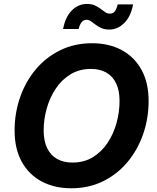

<svg xmlns="http://www.w3.org/2000/svg" viewBox="-20 -960 811 989"><path d="M346.8 9.8Q260.4 9.8 194.6 -25.3Q128.9 -60.3 92.1 -126.7Q55.2 -193.2 55.2 -287.7Q55.2 -376.7 83.1 -457.8Q111 -538.8 163.5 -601.7Q216 -664.6 289.7 -700.9Q363.3 -737.3 454.6 -737.3Q540.8 -737.3 606.2 -702.4Q671.6 -667.5 708.6 -601Q745.5 -534.6 745.5 -439.8Q745.5 -350.5 717.5 -269.6Q689.5 -188.7 637.1 -125.7Q584.7 -62.8 511.3 -26.5Q437.9 9.8 346.8 9.8ZM352.9 -122.6Q413.1 -122.6 458.6 -150.5Q504.1 -178.5 534.7 -225Q565.3 -271.6 580.6 -327.7Q595.8 -383.7 595.8 -439.7Q595.8 -494.1 578.1 -530.9Q560.4 -567.6 527.3 -586.3Q494.3 -605 448.6 -605Q388.4 -605 342.8 -576.9Q297.1 -548.8 266.4 -502.3Q235.7 -455.7 220.3 -399.9Q204.9 -344 204.9 -288Q204.9 -233.9 222.9 -197Q240.9 -160.1 274 -141.4Q307.2 -122.6 352.9 -122.6ZM542.8 -807.7Q519.5 -807.7 502.5 -815.3Q485.5 -822.8 472.4 -832.9Q459.2 -842.9 448.2 -850.5Q437.1 -858 425.5 -858Q410 -858 399.8 -844.8Q389.6 -831.5 385.4 -810.7H304.9Q316.8 -873.1 350.1 -906.4Q383.3 -939.7 428.2 -939.7Q451.7 -939.7 468.5 -932.2Q485.2 -924.6 498 -914.7Q510.8 -904.8 521.9 -897.3Q532.9 -889.8 545.4 -889.8Q562.3 -889.8 571.6 -901.9Q580.9 -914.1 586.2 -937.2H665.5Q653.9 -874.8 619.9 -841.3Q585.9 -807.7 542.8 -807.7Z"/></svg>

Font: Adwaita Sans
Style: Italic
Weight: 400
Italic angle: -9.39999°
Designer: Rasmus Andersson
Foundry: rsms
Version: Version 4.001;git-9221beed3